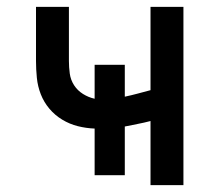

<svg xmlns="http://www.w3.org/2000/svg" viewBox="-20 -540 640 560"><path d="M419 0V-187Q400 -182 381.5 -178.5Q363 -175 344 -171V-29H256V-165Q231 -166 207 -172Q183 -178 161.5 -191Q140 -204 124 -223Q108 -242 99 -265Q90 -288 87.5 -313Q85 -338 85 -362V-520H181V-362Q181 -344 183.5 -325.5Q186 -307 196 -291.5Q206 -276 222 -266Q238 -256 256 -252V-351H344V-258Q363 -262 381.5 -267Q400 -272 419 -277V-520H515V0Z"/></svg>

Font: Zed Mono Medium Extended
Style: Regular
Weight: 500
Width: 7
Monospace: yes
Designer: Belleve Invis
Foundry: Belleve Invis
Version: Version 1.0.0; ttfautohint (v1.8.4)